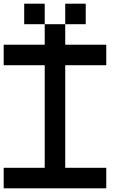

<svg xmlns="http://www.w3.org/2000/svg" viewBox="-20 -1020 707 1040"><path d="M222.2 -888.9H111.1V-1000H222.2ZM444.4 -888.9H333.3V-1000H444.4ZM333.3 -777.8H555.6V-666.7H333.3V-111.1H555.6V0H0V-111.1H222.2V-666.7H0V-777.8H222.2V-888.9H333.3Z"/></svg>

Font: Pixeloid Mono
Style: Regular
Weight: 400
Monospace: yes
Designer: GGBotNet
Foundry: GGBotNet
Version: 0.5